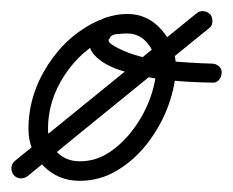

<svg xmlns="http://www.w3.org/2000/svg" viewBox="-59 -302 417 344"><path d="M117 -265Q124 -268 130.5 -265.5Q137 -263 140 -257Q143 -250 140.5 -243.5Q138 -237 132 -234Q86 -212 56.5 -167Q27 -122 27 -71Q27 -46 43 -29.5Q59 -13 84 -13Q113 -13 137.5 -29.5Q162 -46 181 -72Q200 -98 210.5 -127.5Q221 -157 221 -183Q221 -204 206.5 -223Q192 -242 169 -242Q163 -242 151 -241Q139 -240 137 -232Q137 -232 136 -232Q136 -232 136 -232Q134 -227 141 -222.5Q148 -218 152 -216Q187 -198 234.5 -193.5Q282 -189 321 -188Q328 -188 333.5 -183Q339 -178 338 -171Q338 -164 333 -158.5Q328 -153 321 -154Q307 -154 278.5 -155.5Q250 -157 216.5 -162Q183 -167 154 -177Q125 -187 110 -203.5Q95 -220 104 -244Q104 -244 104 -244Q103 -244 103 -244Q111 -264 130.5 -270.5Q150 -277 169 -277Q206 -277 231 -248Q256 -219 256 -183Q256 -150 243 -114Q230 -78 206.5 -47Q183 -16 151.5 3Q120 22 84 22Q45 22 18.5 -5Q-8 -32 -8 -71Q-8 -132 27 -186Q62 -240 117 -265Q117 -265 117 -265Q117 -265 117 -265ZM293 -278Q299 -283 306 -282Q313 -281 318 -276Q322 -270 321.5 -262.5Q321 -255 315 -251Q234 -185 152.5 -119Q71 -53 -10 14Q-10 14 -10 14Q-10 14 -10 14Q-16 18 -23 17.5Q-30 17 -35 11Q-39 5 -38.5 -2Q-38 -9 -32 -14Q49 -80 130.5 -146Q212 -212 293 -278Q293 -278 293 -278Q293 -278 293 -278Z"/></svg>

Font: FRB American Cursive
Style: Italic
Weight: 400
Italic angle: -25°
Version: Version 2.0;Modular Font Editor K font №1